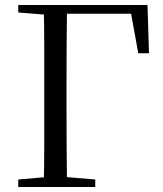

<svg xmlns="http://www.w3.org/2000/svg" viewBox="-20 -748 653 768"><path d="M155 0Q157 -84 157 -167.5Q157 -251 157 -333V-391Q157 -476 157 -560.5Q157 -645 155 -728H248Q247 -645 246.5 -560.5Q246 -476 246 -391V-334Q246 -252 246.5 -168Q247 -84 248 0ZM202 -693V-728H570L576 -535H533L498 -728L541 -693ZM53 0V-30L191 -42H218L361 -30V0ZM53 -698V-728H202V-687H191Z"/></svg>

Font: Noto Serif KR
Style: Regular
Weight: 400
Designer: Ryoko NISHIZUKA  (kana & ideographs); Frank Grießhammer (Latin, Greek & Cyrillic); Wenlong ZHANG  (bopomofo); Sandoll Co
Foundry: Adobe
Version: Version 2.003-H1;hotconv 1.1.1;makeotfexe 2.6.0